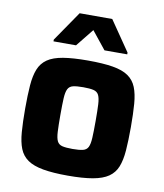

<svg xmlns="http://www.w3.org/2000/svg" viewBox="-82 -788 737 864"><g transform="rotate(10 286.5 -356.5)"><path d="M286 8Q218 8 173 0Q128 -8 102 -26Q76 -44 64 -74Q52 -104 48.5 -149Q45 -194 45 -256Q45 -318 48.5 -362.5Q52 -407 64 -437Q76 -467 102 -485Q128 -503 173 -510.5Q218 -518 286 -518Q355 -518 400 -510.5Q445 -503 471 -485Q497 -467 509 -437Q521 -407 524.5 -362.5Q528 -318 528 -256Q528 -194 524.5 -149Q521 -104 509 -74Q497 -44 471 -26Q445 -8 400 0Q355 8 286 8ZM286 -114Q316 -114 333 -118Q350 -122 357 -136Q364 -150 365.5 -179Q367 -208 367 -256Q367 -304 365.5 -332Q364 -360 357 -374Q350 -388 333 -392Q316 -396 286 -396Q256 -396 239.5 -392Q223 -388 216 -374Q209 -360 207.5 -332Q206 -304 206 -256Q206 -208 207.5 -179Q209 -150 216 -136Q223 -122 239.5 -118Q256 -114 286 -114ZM118 -576V-584L212 -721H361L455 -584V-576H351L286 -657L221 -576Z"/></g></svg>

Font: Saira Thin
Style: Bold
Weight: 700
Version: Version 1.101